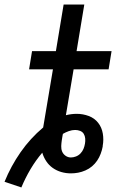

<svg xmlns="http://www.w3.org/2000/svg" viewBox="-60 -755 580 845"><path d="M34 70 -40 45Q-12 -24 30.5 -85Q73 -146 130 -194L173 -450H68L81 -530H186L220 -735H311L277 -530H431L418 -450H264L230 -248Q242 -251 254 -252.5Q266 -254 278 -254Q305 -254 330.5 -244.5Q356 -235 372 -214.5Q388 -194 392.5 -167Q397 -140 392 -113Q392 -112 392 -111.5Q392 -111 392 -110Q389 -94 383 -78Q377 -62 367.5 -48Q358 -34 345 -23Q332 -12 316 -5Q300 2 284 5Q268 8 252 8Q230 8 209.5 2Q189 -4 172 -16Q155 -28 143.5 -45.5Q132 -63 126 -83Q97 -49 74 -10Q51 29 34 70ZM252 -62Q263 -62 274.5 -66.5Q286 -71 294.5 -80Q303 -89 307.5 -100Q312 -111 314 -123Q316 -134 315 -145.5Q314 -157 308.5 -166Q303 -175 292.5 -179Q282 -183 271 -183Q257 -183 243 -178Q229 -173 217 -166L216 -162Q215 -158 214.5 -153.5Q214 -149 213 -144Q213 -143 212.5 -141Q212 -139 212 -138Q210 -125 209.5 -112Q209 -99 213.5 -88Q218 -77 228.5 -69.5Q239 -62 252 -62Z"/></svg>

Font: Iosevka Slab Medium Oblique
Style: Regular
Weight: 500
Italic angle: -9°
Monospace: yes
Designer: Belleve Invis
Foundry: Belleve Invis
Version: Version 11.1.1; ttfautohint (v1.8.3)